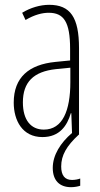

<svg xmlns="http://www.w3.org/2000/svg" viewBox="-20 -625 416 797"><path d="M234 66C234 20 256 -19 307 -66H308V-425C308 -553 272 -605 184 -605C147 -605 106 -593 72 -572L86 -542C123 -564 156 -572 182 -572C245 -572 271 -534 271 -422V-374L210 -368C100 -357 37 -304 37 -199C37 -125 73 -56 156 -56C228 -56 259 -104 274 -155H276L279 -73C231 -32 199 19 199 72C199 124 227 152 275 152C290 152 304 149 313 146V116C306 119 292 122 279 122C249 122 234 103 234 66ZM212 -338 272 -344V-284C272 -166 240 -87 162 -87C108 -87 75 -127 75 -200C75 -284 119 -328 212 -338Z"/></svg>

Font: Noto Sans Malayalam UI ExtraCondensed ExtraLight
Style: Regular
Weight: 200
Width: 2
Designer: Jelle Bosma - Monotype Design Team
Foundry: Monotype Imaging Inc.
Version: Version 2.104